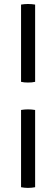

<svg xmlns="http://www.w3.org/2000/svg" viewBox="-20 -798 282 962"><path d="M85.5 -247Q93 -248.5 102.2 -249.2Q111.5 -250 120 -250Q130 -250 138.8 -249.2Q147.5 -248.5 156 -247V140Q147.5 141.5 138.8 142.5Q130 143.5 120 143.5Q111.5 143.5 102.2 142.5Q93 141.5 85.5 140ZM85.5 -775Q93 -776.5 102.2 -777.2Q111.5 -778 120 -778Q130 -778 138.8 -777.2Q147.5 -776.5 156 -775V-388Q147.5 -386 138.8 -385.2Q130 -384.5 120 -384.5Q111.5 -384.5 102.2 -385.2Q93 -386 85.5 -388Z"/></svg>

Font: Signika
Style: Regular
Weight: 300
Designer: Anna Giedry
Foundry: Anna Giedry
Version: Version 2.000